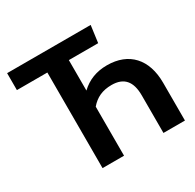

<svg xmlns="http://www.w3.org/2000/svg" viewBox="-151 -856 1037 1021"><g transform="rotate(-30 367.5 -345.5)"><path d="M492 -462C427 -462 374 -441 331 -400V-587H511L525 -691H12V-587H199V0H331V-301C364 -340 405 -359 461 -359C537 -359 573 -316 573 -231V0H705V-232C705 -376 627 -462 492 -462Z"/></g></svg>

Font: Fira Sans Medium
Style: Regular
Weight: 500
Designer: Carrois Corporate & Edenspiekermann AG
Foundry: Carrois Corporate GbR & Edenspiekermann AG
Version: Version 4.203